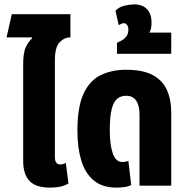

<svg xmlns="http://www.w3.org/2000/svg" viewBox="-20 -849 859 878"><path d="M209 9Q144 9 115 -21.5Q86 -52 86 -114V-556Q86 -609 98.5 -634.5Q111 -660 127 -674L126 -678H10L34 -784H302V-678Q274 -678 252.5 -655.5Q231 -633 231 -573V-131Q231 -97 256 -97Q268 -97 281 -104L293 -10Q262 9 209 9Z M513 9Q448 9 408.5 -24Q369 -57 351.5 -115.5Q334 -174 334 -251Q334 -362 363 -422.5Q392 -483 442.5 -506.5Q493 -530 557 -530Q633 -530 678 -506Q723 -482 743 -438Q763 -394 763 -336V0H618V-325Q618 -366 603 -388.5Q588 -411 557 -411Q533 -411 516.5 -398Q500 -385 491 -351Q482 -317 482 -254Q482 -188 495.5 -148Q509 -108 540 -108Q546 -108 553.5 -109.5Q561 -111 567 -113L580 -3Q567 4 548.5 6.5Q530 9 513 9Z M515 -603V-653Q523 -657 535.5 -663.5Q548 -670 557.5 -682Q567 -694 567 -713Q567 -727 561 -735Q555 -743 546 -743Q541 -743 534.5 -740Q528 -737 523 -734L508 -800Q524 -817 549.5 -823Q575 -829 593 -829Q631 -829 652 -807.5Q673 -786 673 -745Q673 -733 671 -721.5Q669 -710 663 -700H763V-603Z"/></svg>

Font: Noto Sans Thai UI ExtCond ExtBd
Style: Regular
Weight: 800
Width: 2
Designer: Monotype Design Team
Foundry: Monotype Imaging Inc.
Version: Version 2.000